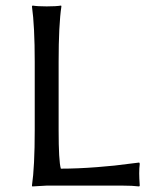

<svg xmlns="http://www.w3.org/2000/svg" viewBox="-20 -668 555 691"><path d="M191 -445V-200Q191 -88 199 -61Q259 -61 329.5 -66.5Q400 -72 440 -78L481 -83L483 -79Q481 -63 481 -44Q481 -28 483 0L481 3Q457 0 421 0H148L96 3L95 0Q105 -68 105 -200V-445Q105 -574 95 -645L97 -648Q115 -645 148 -645Q182 -645 200 -648L201 -645Q191 -579 191 -445Z"/></svg>

Font: Libertinus Sans
Style: Regular
Weight: 400
Designer: Philipp H. Poll
Foundry: Khaled Hosny
Version: Version 6.1